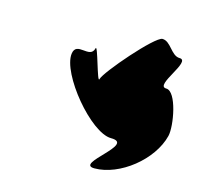

<svg xmlns="http://www.w3.org/2000/svg" viewBox="-78 -626 682 654"><g transform="rotate(15 262.5 -299.0)"><path d="M132 -413C123 -341 264 -170 336 -170C425 -170 236 -56 308 -56C397 -56 501 -139 523 -228C532 -265 511 -382 474 -382C430 -382 535 -494 491 -494C461 -494 448 -542 418 -542C392 -542 252 -380 246 -354C242 -336 210 -470 206 -452C196 -410 138 -461 132 -413Z"/></g></svg>

Font: Interstorm
Style: Obl
Weight: 400
Version: Version 0.7